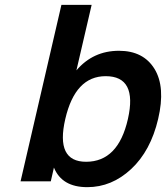

<svg xmlns="http://www.w3.org/2000/svg" viewBox="-20 -750 686 794"><path d="M336 -81Q469 -81 509 -258Q549 -435 417 -435Q291 -435 250 -258Q209 -81 336 -81ZM65 0 234 -730H359L296 -459Q365 -540 472 -540Q573 -540 619 -465Q665 -390 634 -258Q603 -126 522.5 -51Q442 24 341 24Q236 24 203 -57L190 0Z"/></svg>

Font: Miedinger
Style: Bold-Italic
Weight: 700
Italic angle: -13°
Version: Version 001.000